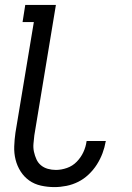

<svg xmlns="http://www.w3.org/2000/svg" viewBox="-20 -755 540 783"><path d="M202 8Q174 8 147 2Q120 -4 99 -19Q78 -34 64 -56Q50 -78 43.5 -104Q37 -130 38 -158Q39 -186 43 -214L118 -665H72L83 -735H208L120 -203Q118 -186 116.5 -169Q115 -152 118.5 -136Q122 -120 128.5 -105.5Q135 -91 147 -81Q159 -71 175 -66.5Q191 -62 208 -62Q230 -62 253 -70Q276 -78 293 -95.5Q310 -113 320 -134.5Q330 -156 333 -179L334 -180H412L411 -178Q407 -154 398 -130Q389 -106 375 -84Q361 -62 341.5 -43.5Q322 -25 299 -13.5Q276 -2 251 3Q226 8 202 8Z"/></svg>

Font: Iosevka Fixed
Style: Italic
Weight: 400
Italic angle: -9°
Monospace: yes
Designer: Belleve Invis
Foundry: Belleve Invis
Version: Version 33.2.4